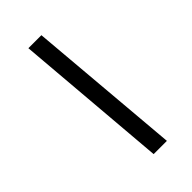

<svg xmlns="http://www.w3.org/2000/svg" viewBox="-289 -868 1137 1137"><g transform="rotate(-45 280.0 -299.0)"><path d="M278 185 197 -783H306L389 185Z"/></g></svg>

Font: Ubuntu Sans Mono Medium
Style: Italic
Weight: 500
Italic angle: -13.5°
Monospace: yes
Designer: Dalton Maag Ltd
Foundry: Dalton Maag Ltd
Version: Version 1.006